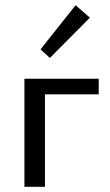

<svg xmlns="http://www.w3.org/2000/svg" viewBox="-20 -719 424 739"><path d="M360 -356H153V0H74V-416H360ZM136 -529 271 -699 326 -651 172 -496Z"/></svg>

Font: Ysabeau Medium
Style: Regular
Weight: 500
Designer: Christian Thalmann (Catharsis Fonts)
Version: Version 0.003